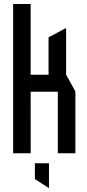

<svg xmlns="http://www.w3.org/2000/svg" viewBox="-20 -768 437 962"><path d="M45.8 0V-747.8H133.5L133.8 0ZM269.7 0V-308.5H357.7V0ZM133.8 -308.5V-393.7H311.3L357.7 -309.5V-308.5ZM223.3 -393.7V-580.8L310.3 -627.2H311.3V-393.7ZM224.4 174.1 154.7 129.1V50H225.4V174.1Z"/></svg>

Font: Foldit Thin
Style: Regular
Weight: 100
Designer: Sophia Tai
Foundry: Sophia Tai
Version: Version 1.003